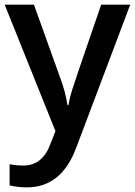

<svg xmlns="http://www.w3.org/2000/svg" viewBox="-20 -560 576 820"><path d="M0 -540H125L234.9 -233.9Q259.8 -168.5 268.1 -110.8H272Q276.4 -137.7 288.1 -176Q299.8 -214.4 412.1 -540H536.1L305.2 71.8Q242.2 240.2 95.2 240.2Q57.1 240.2 21 231.9V141.1Q46.9 147 80.1 147Q163.1 147 196.8 50.8L216.8 0Z"/></svg>

Font: Samim Medium FD
Style: Medium-FD
Weight: 500
Foundry: DejaVu fonts team - Redesigned by Saber Rastikerdar
Version: Version 4.0.5